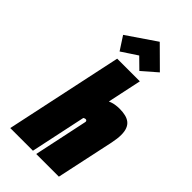

<svg xmlns="http://www.w3.org/2000/svg" viewBox="-285 -1007 1078 1078"><g transform="rotate(45 254.5 -468.0)"><path d="M414 -815 292 -936 119 -818 171 -738 265 -800 327 -739ZM327 -497 370 -700H190L41 0H221L291 -330Q294 -332 296.5 -333Q299 -334 301 -334.5Q303 -335 305 -335Q308 -335 310 -334Q312 -333 313.5 -331Q315 -329 315.5 -326.5Q316 -324 315 -321L247 0H427L501 -346Q509 -385 509 -413Q509 -441 501.5 -460Q494 -479 480 -490Q466 -501 445.5 -506Q425 -511 399 -511Q384 -511 369.5 -509Q355 -507 344 -503.5Q333 -500 327 -497Z"/></g></svg>

Font: Advent Pro Black
Style: Italic
Weight: 900
Italic angle: -12°
Version: Version 3.000